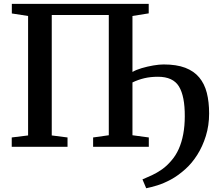

<svg xmlns="http://www.w3.org/2000/svg" viewBox="-20 -763 1136 998"><path d="M41.5 -743H753V-693.5L668.5 -680V-60L753.5 -48.5V0H464V-48.5L545.5 -60V-685H249V-59L331 -48.5V0H41V-48.5L126 -59V-680L41.5 -693ZM740 215.5 720.5 169.5Q744.5 159.5 770.2 147.5Q796 135.5 821.8 117.5Q847.5 99.5 871 71.5Q893.5 46 909 11.5Q924.5 -23 932.5 -66Q940.5 -109 940.5 -158.5Q941 -263 910.2 -313.5Q879.5 -364 801 -364Q762.5 -364 730.5 -356.5Q698.5 -349 668.5 -334.5L661.5 -363.5L668.5 -389Q687 -400 716.5 -408.8Q746 -417.5 777 -422.8Q808 -428 830.5 -428Q897.5 -428 942.8 -410.8Q988 -393.5 1015.5 -360.5Q1043 -327.5 1055 -280.5Q1067 -233.5 1067 -173Q1067 -111 1050 -56.2Q1033 -1.5 1005 42.5Q977 86.5 943 116.5Q905 150.5 867.8 170.5Q830.5 190.5 797.8 200.5Q765 210.5 740 215.5Z"/></svg>

Font: Merriweather 36pt SemiBold
Style: Regular
Weight: 600
Version: Version 2.100